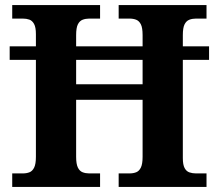

<svg xmlns="http://www.w3.org/2000/svg" viewBox="-20 -734 859 754"><path d="M28 0V-53H70Q84.3 -53 95.8 -57.5Q107.3 -62 114.2 -76Q121 -90 121 -118V-499H18V-552H121V-600Q121 -626.9 113.8 -639.9Q106.7 -652.9 95.2 -657Q83.7 -661 70 -661H28V-714H373V-661H330Q316.3 -661 304.5 -656.5Q292.7 -652 285.8 -638.4Q279 -624.9 279 -596V-552H540V-596Q540 -624.9 533.2 -638.4Q526.3 -652 514.8 -656.5Q503.3 -661 489 -661H446V-714H791V-661H749Q735.3 -661 723.5 -656.5Q711.7 -652 704.8 -638.4Q698 -624.9 698 -596V-552H801V-499H698V-113Q698 -87 705 -74Q712 -61 724 -57Q736 -53 749 -53H791V0H446V-53H489Q503.3 -53 514.8 -57.5Q526.3 -62 533.2 -76Q540 -90 540 -118V-342H279V-118Q279 -90 285.8 -76Q292.7 -62 304.5 -57.5Q316.3 -53 330 -53H373V0ZM279 -403H540V-499H279Z"/></svg>

Font: Noto Serif Gujarati
Style: Regular
Weight: 400
Designer: Universal Thirst, Indian Type Foundry and the Monotype Design Team
Foundry: Monotype Imaging Inc.
Version: Version 2.102